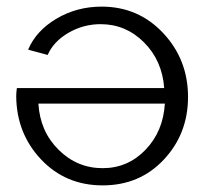

<svg xmlns="http://www.w3.org/2000/svg" viewBox="-20 -550 627 580"><path d="M29 -259Q29 -272 31 -284H476Q470 -367 415 -422Q360 -477 284 -477Q232 -477 187 -451Q142 -425 124 -384L65 -400Q89 -457 150.5 -493.5Q212 -530 287 -530Q398 -530 473 -450Q548 -370 548 -257Q548 -146 475 -68Q402 10 290 10Q178 10 104 -68.5Q30 -147 29 -259ZM290 -42Q366 -42 419.5 -97.5Q473 -153 478 -237H96Q101 -153 157 -97.5Q213 -42 290 -42Z"/></svg>

Font: Raleway-v4020
Style: Regular
Weight: 400
Designer: Matt McInerney, Pablo Impallari, Rodrigo Fuenzalida
Foundry: Matt McInerney, Pablo Impallari, Rodrigo Fuenzalida
Version: Version 4.020;PS 004.020;hotconv 1.0.88;makeotf.lib2.5.64775